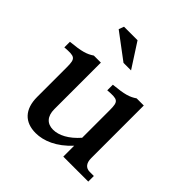

<svg xmlns="http://www.w3.org/2000/svg" viewBox="-198 -881 1044 1044"><g transform="rotate(45 324.0 -358.5)"><path d="M214 -148V-506H160C127 -484 98 -475 15 -467V-424C91 -430 101 -425 101 -358V-129C101 -34 150 16 234 16C295 16 366 -13 431 -84V0H623V-43H591C561 -43 544 -64 544 -101V-506H489C457 -484 428 -475 345 -467V-424C421 -430 431 -425 431 -358V-145C383 -90 332 -64 288 -64C242 -64 214 -93 214 -148ZM154 -703 302 -592H360L269 -733H165Z"/></g></svg>

Font: LT Superior Serif Semibold
Style: Regular
Weight: 600
Designer: Daniel Lyons
Foundry: LyonsType
Version: Version 2.120;FEAKit 1.0